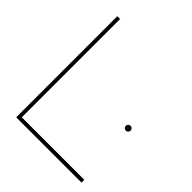

<svg xmlns="http://www.w3.org/2000/svg" viewBox="-197 -827 948 948"><g transform="rotate(45 277.0 -353.0)"><path d="M72.8 0V-706.1H92.3V-19.5H528.8V0ZM513.8 -364.7Q518.8 -359.8 518.8 -352.7Q518.8 -346.1 513.8 -341.1Q508.8 -336.1 501.8 -336.1Q495.1 -336.1 490.1 -341.1Q485.2 -346.1 485.2 -352.7Q485.2 -359.8 490.1 -364.7Q495.1 -369.7 501.8 -369.7Q508.8 -369.7 513.8 -364.7Z"/></g></svg>

Font: Fortheenas_01
Style: Regular
Weight: 100
Designer: Situjuh Nazara
Version: Version 1.10 September 8, 2014